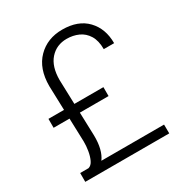

<svg xmlns="http://www.w3.org/2000/svg" viewBox="-169 -843 911 965"><g transform="rotate(-30 286.0 -360.5)"><path d="M364.3 -314.9H197.8L202.1 -180.2Q203.6 -96.2 170.4 -51.3H534.2L534.7 0H47.4V-51.3H95.7Q113.3 -56.2 123.3 -77.4Q133.3 -98.6 137.9 -126.7Q142.6 -154.8 142.1 -180.2L137.7 -314.9H45.4V-366.7H135.7L131.3 -507.3Q131.3 -608.4 186.8 -664.6Q242.2 -720.7 329.1 -720.7Q420.9 -720.7 471.2 -668.2Q521.5 -615.7 521.5 -531.2H461.4Q461.4 -580.6 442.6 -611.1Q423.8 -641.6 392.8 -655.5Q361.8 -669.4 325.2 -669.4Q266.1 -669.4 228.8 -627.7Q191.4 -585.9 191.4 -507.3L195.8 -366.7H364.3Z"/></g></svg>

Font: Vazirmatn UI ExtraLight
Style: Regular
Weight: 200
Designer: Saber Rastikerdar
Foundry: Saber Rastikerdar
Version: Version 33.003